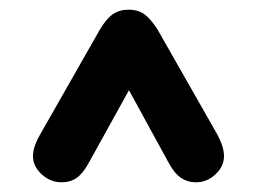

<svg xmlns="http://www.w3.org/2000/svg" viewBox="-20 -635 530 396"><path d="M246 -449 328 -299Q340 -277 353.5 -268Q367 -259 384 -259Q407 -259 424.5 -275.5Q442 -292 442 -313Q442 -332 428 -358L305 -574Q291 -596 278 -605.5Q265 -615 245 -615Q226 -615 212.5 -605.5Q199 -596 186 -574L63 -358Q48 -332 48 -313Q48 -292 66 -275.5Q84 -259 107 -259Q125 -259 138 -268Q151 -277 163 -299Z"/></svg>

Font: Beiruti
Style: Bold
Weight: 700
Designer: Arlette Boutros
Foundry: Boutros
Version: Version 1.41